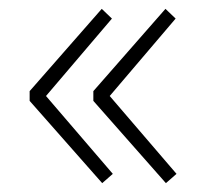

<svg xmlns="http://www.w3.org/2000/svg" viewBox="-20 -495 469 434"><path d="M211 -81 235 -102 84 -278 233 -453 210 -475 47 -289V-267ZM355 -81 379 -102 228 -278 377 -453 354 -475 191 -289V-267Z"/></svg>

Font: SSpoqa Han Sans Neo Thin
Style: Regular
Weight: 100
Designer: [Spoqa Han Sans Neo] Dong-huui Kim  Younghwa Kang  Yujin Lee  [Noto Sans] Ryoko NISHIZUKA  (kana & ideographs); Paul D. 
Foundry: Spoqa (http://www.spoqa-han-sans.com)
Version: Version 1.000